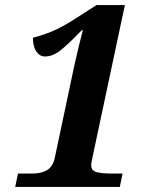

<svg xmlns="http://www.w3.org/2000/svg" viewBox="-20 -738 599 758"><path d="M40 0 51 -53H110Q145 -53 167.5 -67.5Q190 -82 197 -118L274 -482Q282 -517 290 -551Q298 -585 307 -619H303Q256 -570 223 -542.5Q190 -515 158 -515Q137 -515 123.5 -534.5Q110 -554 110 -589Q145 -598 184 -613.5Q223 -629 280 -666L361 -718H473L346 -121Q345 -115 342.5 -103.5Q340 -92 340 -86Q340 -64 361.5 -58.5Q383 -53 415 -53H464L453 0Z"/></svg>

Font: Noto Serif Tamil
Style: Bold Italic
Weight: 700
Italic angle: -12°
Designer: Indian Type Foundry, Tom Grace, and the Monotype Design Team
Foundry: Monotype Imaging Inc.
Version: Version 2.003; ttfautohint (v1.8.4.7-5d5b)